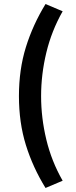

<svg xmlns="http://www.w3.org/2000/svg" viewBox="-20 -755 378 953"><path d="M206 178Q143 76 108.5 -35Q74 -146 74 -278Q74 -410 108.5 -521Q143 -632 206 -735L291 -699Q236 -602 210 -494Q184 -386 184 -278Q184 -170 210 -62Q236 46 291 142Z"/></svg>

Font: Assistant
Style: Bold
Weight: 700
Designer: Hebrew By Ben Nathan, Latin by Paul Hunt
Version: Version 3.000